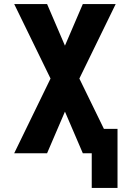

<svg xmlns="http://www.w3.org/2000/svg" viewBox="-20 -755 640 946"><path d="M559 171H432V0H388L300 -205L212 0H50L229 -368L50 -735H212L300 -530L388 -735H550L371 -368L492 -120H559Z"/></svg>

Font: Iosevka Aile Heavy
Style: Regular
Weight: 900
Designer: Belleve Invis
Foundry: Belleve Invis
Version: Version 31.1.0; ttfautohint (v1.8.4)